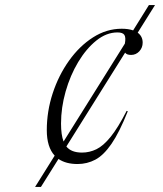

<svg xmlns="http://www.w3.org/2000/svg" viewBox="-20 -735 640 755"><path d="M118 0 195 -123Q164 -156.5 164 -223Q164 -297 187.2 -368Q210.5 -439 251.5 -496.5Q292.5 -554 345.8 -588Q399 -622 458.5 -622Q485 -622 503.5 -615.5L565.5 -715H589.5L521.5 -606.5Q541 -592 541 -567.5Q541 -547.5 527.8 -533.2Q514.5 -519 495.5 -519Q478 -519 472 -528L241 -159Q260 -135 302.5 -135Q332 -135 359.2 -148.2Q386.5 -161.5 415.2 -197Q444 -232.5 478 -299L482.5 -297.5Q449.5 -214.5 418.5 -169.5Q387.5 -124.5 355 -107.2Q322.5 -90 285 -90Q239 -90 210 -110L141 0ZM442 -607.5Q398.5 -607.5 358.8 -575.5Q319 -543.5 287.5 -491Q256 -438.5 238 -375Q220 -311.5 220 -249Q220 -204.5 230 -178.5L471 -563.5Q475.5 -588 469 -597.8Q462.5 -607.5 442 -607.5Z"/></svg>

Font: Newsreader Display Light
Style: Italic
Weight: 300
Italic angle: -17°
Designer: Hugues Gentile
Foundry: Production Type
Version: Version 1.001